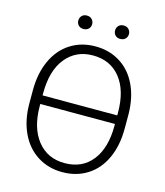

<svg xmlns="http://www.w3.org/2000/svg" viewBox="-128 -972 928 1078"><g transform="rotate(15 336.5 -432.5)"><path d="M611.3 -316.9Q611.3 -218.8 577.4 -144.5Q543.5 -70.3 480.5 -30.3Q417.5 9.8 335 9.8Q253.9 9.8 190.7 -30.3Q127.4 -70.3 92.8 -143.8Q58.1 -217.3 57.6 -313.5V-393.1Q57.6 -490.2 92 -565.2Q126.5 -640.1 189.5 -680.4Q252.4 -720.7 334 -720.7Q416 -720.7 478.8 -681.2Q541.5 -641.6 575.7 -569.3Q609.9 -497.1 611.3 -401.9ZM117.7 -377.9H551.8V-394Q551.8 -522.5 493.7 -595.2Q435.5 -668 334 -668Q235.4 -668 176.5 -595Q117.7 -522 117.7 -391.1ZM551.8 -328.1H117.7V-316.9Q117.7 -190.4 176 -116.5Q234.4 -42.5 335 -42.5Q436.5 -42.5 494.1 -115.2Q551.8 -188 551.8 -318.4ZM202.6 -835.9Q202.6 -852.5 213.4 -864Q224.1 -875.5 242.7 -875.5Q261.2 -875.5 272.2 -864Q283.2 -852.5 283.2 -835.9Q283.2 -819.8 272.2 -808.6Q261.2 -797.4 242.7 -797.4Q224.1 -797.4 213.4 -808.6Q202.6 -819.8 202.6 -835.9ZM416.5 -835.4Q416.5 -852.1 427.2 -863.5Q438 -875 456.5 -875Q475.1 -875 486.1 -863.5Q497.1 -852.1 497.1 -835.4Q497.1 -819.3 486.1 -808.1Q475.1 -796.9 456.5 -796.9Q438 -796.9 427.2 -808.1Q416.5 -819.3 416.5 -835.4Z"/></g></svg>

Font: Roboto-Light
Style: Regular
Weight: 300
Designer: Google
Version: Version 2.137; 2017